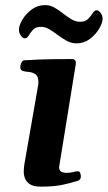

<svg xmlns="http://www.w3.org/2000/svg" viewBox="-20 -715 416 742"><path d="M137.2 6.3Q108.9 6.3 95 -3.4Q81.1 -13.2 76.4 -25.9Q71.8 -38.6 71.8 -47.9Q71.8 -66.4 74.2 -80.1L127 -383.3Q127.9 -387.7 128.2 -391.1Q128.4 -394.5 128.4 -397.9Q128.4 -419.9 117.4 -427.7Q106.4 -435.5 92.3 -436.8Q78.1 -438 67.4 -440.9Q62.5 -443.4 60.1 -447.3Q57.6 -451.2 58.6 -460.4Q59.6 -466.3 63.5 -473.9Q67.4 -481.4 73.2 -481.9Q135.3 -485.8 185.1 -486.3Q234.9 -486.8 261.2 -486.8Q265.1 -486.8 269.5 -482.9Q273.9 -479 272.9 -467.3L208.5 -69.8Q208.5 -55.7 217 -51.3Q225.6 -46.9 238.3 -46.9Q249 -46.9 261.7 -50Q274.4 -53.2 280.8 -53.2Q287.1 -53.2 289.8 -46.9Q292.5 -40.5 292.5 -32.7Q292.5 -20.5 280.8 -16.1Q247.6 -5.9 216.6 0.2Q185.5 6.3 137.2 6.3ZM276.4 -547.4Q255.9 -547.4 238 -557.1Q220.2 -566.9 203.6 -579.6Q187 -592.3 170.9 -601.8Q154.8 -611.3 137.7 -611.3Q118.2 -611.3 107.9 -600.3Q97.7 -589.4 91.3 -578.1Q85 -566.9 75.7 -566.9Q68.4 -566.9 60.8 -577.4Q53.2 -587.9 53.2 -599.6Q53.2 -616.7 66.4 -638.9Q79.6 -661.1 102.3 -678.2Q125 -695.3 153.8 -695.3Q173.8 -695.3 190.7 -685.5Q207.5 -675.8 223.6 -663.1Q239.7 -650.4 255.9 -640.6Q272 -630.9 290 -630.9Q310.1 -630.9 320.8 -642.1Q331.5 -653.3 338.4 -664.3Q345.2 -675.3 353.5 -675.3Q361.3 -675.3 368.9 -665Q376.5 -654.8 376.5 -642.6Q376.5 -626.5 363 -603.8Q349.6 -581.1 326.9 -564.2Q304.2 -547.4 276.4 -547.4Z"/></svg>

Font: Gelasio SemiBold
Style: Italic
Weight: 600
Italic angle: -8.5°
Designer: Eben Sorkin
Foundry: Eben Sorkin
Version: Version 1.008